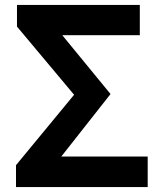

<svg xmlns="http://www.w3.org/2000/svg" viewBox="-20 -760 660 780"><path d="M45 0V-89L281 -375L49 -652V-740H548V-617H233L429 -378L229 -124H580V0Z"/></svg>

Font: Source Han Sans CN Bold
Style: Bold
Weight: 700
Designer: Ryoko NISHIZUKA 西塚涼子 (kana & ideographs); Paul D. Hunt (Latin, Greek & Cyrillic); Wenlong ZHANG 张文龙 (bopomofo); Sandoll 
Foundry: Adobe Systems Incorporated
Version: Version 1.00;May 30, 2023;FontCreator 11.5.0.2422 32-bit